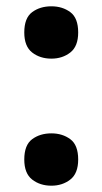

<svg xmlns="http://www.w3.org/2000/svg" viewBox="-20 -576 325 609"><path d="M57 -473Q57 -519 82 -537.5Q107 -556 143 -556Q178 -556 203 -537.5Q228 -519 228 -473Q228 -429 203 -409.5Q178 -390 143 -390Q107 -390 82 -409.5Q57 -429 57 -473ZM57 -70Q57 -116 82 -134.5Q107 -153 143 -153Q178 -153 203 -134.5Q228 -116 228 -70Q228 -26 203 -6.5Q178 13 143 13Q107 13 82 -6.5Q57 -26 57 -70Z"/></svg>

Font: RS Noto Sans
Style: Bold
Weight: 700
Designer: Monotype Design Team
Foundry: Monotype Imaging Inc.
Version: Version 3.10